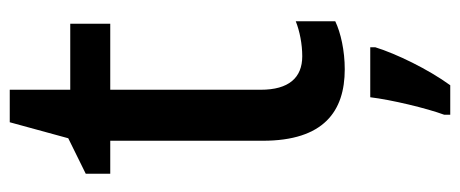

<svg xmlns="http://www.w3.org/2000/svg" viewBox="-288 -412 921 384"><g transform="rotate(-90 172.0 -219.5)"><path d="M252 -75C209 -75 185 -102 185 -158V-459H317V-539H185V-660H120L88 -543L17 -508V-459H83V-154C83 -32 142 10 226 10C263 10 299 2 322 -9V-88C302 -80 276 -75 252 -75ZM270 71V61H170C165 103 148 174 135 209V221H194C226 177 257 113 270 71Z"/></g></svg>

Font: Noto Sans Myanmar SemiCondensed Medium
Style: Regular
Weight: 500
Width: 4
Designer: Monotype Design Team
Foundry: Monotype Imaging Inc.
Version: Version 2.107